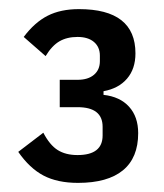

<svg xmlns="http://www.w3.org/2000/svg" viewBox="-20 -724 360 421"><path d="M150 -549Q173 -549 186 -560Q199 -571 199 -590V-602Q199 -621 186 -632Q173 -643 150 -643Q127 -643 110.5 -633.5Q94 -624 80 -601L32 -643Q56 -675 84.5 -689.5Q113 -704 153 -704Q277 -704 277 -607Q277 -573 258.5 -551.5Q240 -530 207 -524V-516Q243 -512 263 -490Q283 -468 283 -432Q283 -378 249.5 -350.5Q216 -323 151 -323Q106 -323 75.5 -339Q45 -355 20 -391L75 -433Q89 -406 106.5 -395Q124 -384 150 -384Q205 -384 205 -427V-446Q205 -489 150 -489H111V-549Z"/></svg>

Font: IBM Plex Sans Cond Medm
Style: Regular
Weight: 500
Width: 3
Designer: Mike Abbink, Paul van der Laan, Pieter van Rosmalen
Foundry: Bold Monday
Version: Version 1.3